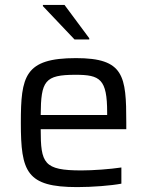

<svg xmlns="http://www.w3.org/2000/svg" viewBox="-20 -755 600 783"><path d="M284 -594H344V-599L243 -735H155V-730ZM495 -228V-255C495 -446 486 -518 290 -518C80 -518 65 -444 65 -254C65 -54 88 8 295 8C357 8 433 2 475 -6V-72C428 -65 360 -60 312 -60C158 -60 146 -89 146 -228ZM288 -450C388 -450 417 -433 417 -296V-286H146C147 -425 162 -450 288 -450Z"/></svg>

Font: Saira UNSAM
Style: Regular
Weight: 400
Designer: Hector Gatti with collaboration of the Omnibus-Type team
Foundry: Omnibus-Type
Version: Version 0.072;PS 000.072;hotconv 1.0.88;makeotf.lib2.5.64775